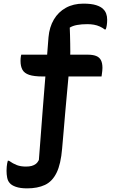

<svg xmlns="http://www.w3.org/2000/svg" viewBox="-20 -787 640 1057"><path d="M97 -486H463Q491 -486 509 -479Q527 -472 535.5 -456Q544 -440 544 -413Q544 -405 543 -396.5Q542 -388 541 -380.5Q540 -373 539 -366H216Q167 -366 140.5 -375Q114 -384 103.5 -403Q93 -422 93 -452Q93 -459 93.5 -465Q94 -471 95 -477Q96 -483 97 -486ZM123 130Q141 130 154 126.5Q167 123 177 115.5Q187 108 194 94Q198 40 203.5 -29.5Q209 -99 214.5 -174.5Q220 -250 226.5 -325Q233 -400 238 -466Q243 -532 247 -582Q252 -638 276.5 -679.5Q301 -721 342.5 -744Q384 -767 439 -767Q483 -767 509.5 -758.5Q536 -750 548 -737Q559 -727 564.5 -712Q570 -697 570 -679Q570 -671 569.5 -663.5Q569 -656 568 -649Q567 -642 565.5 -636Q564 -630 562 -625H556Q545 -634 529.5 -641Q514 -648 497 -651Q480 -654 461 -654Q429 -654 404.5 -649.5Q380 -645 364 -635Q365 -617 365.5 -594Q366 -571 366.5 -547Q367 -523 367 -501.5Q367 -480 365 -465Q363 -429 358.5 -380.5Q354 -332 349 -277Q344 -222 339 -166.5Q334 -111 330 -60.5Q326 -10 322 31Q315 116 291.5 164Q268 212 227.5 231Q187 250 129 250Q92 250 67.5 241.5Q43 233 33 220Q23 209 19.5 191Q16 173 16 153Q16 141 17 131Q18 121 19.5 112.5Q21 104 23 98H29Q52 114 73 122Q94 130 123 130Z"/></svg>

Font: Recursive Casual SemiBold
Style: Regular
Weight: 600
Version: Version 1.047